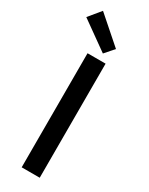

<svg xmlns="http://www.w3.org/2000/svg" viewBox="-249 -990 801 1032"><g transform="rotate(30 151.5 -473.5)"><path d="M-6 -873 169 -748 218 -804 55 -947ZM97 -708V0H209V-708Z"/></g></svg>

Font: Spoqa Han Sans Neo Medium
Style: Regular
Weight: 500
Designer: [Spoqa Han Sans Neo] Dong-huui Kim ___ Younghwa Kang ___ Yujin Lee ___ [Noto Sans] Ryoko NISHIZUKA ____ (kana & ideograp
Foundry: Spoqa (http://www.spoqa-han-sans.com)
Version: Version 1.100;hotconv 1.0.109;makeotfexe 2.5.65596